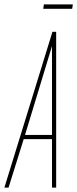

<svg xmlns="http://www.w3.org/2000/svg" viewBox="-44 -855 352 875"><path d="M-24 0 195 -710H212V0H193V-221H64L-5 0ZM70 -240H193V-645ZM153 -815 156 -835H288L285 -815Z"/></svg>

Font: Georama
Style: Italic
Weight: 400
Width: 2
Italic angle: -9°
Designer: Jean-Baptiste Levee
Foundry: Production Type
Version: Version 1.000